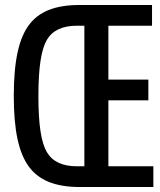

<svg xmlns="http://www.w3.org/2000/svg" viewBox="-20 -749 642 769"><path d="M298.8 0H594.2V-83H414.1V-347.2H574.2V-430.2H414.1V-646H588.9V-729H298.8C197.8 -729 134.3 -701.2 95.2 -647.9C56.6 -595.2 35.2 -508.8 35.2 -364.7C35.2 -229.5 54.2 -137.7 95.7 -81.5C133.8 -29.8 196.3 0 298.8 0ZM288.1 -83C230.5 -83 190.4 -101.6 168 -139.2C145.5 -176.8 133.8 -246.6 133.8 -363.8C133.8 -483.4 146 -552.7 168 -589.8C190.4 -627.4 230.5 -646 288.1 -646H317.9V-83Z"/></svg>

Font: Hack
Style: Regular
Weight: 400
Monospace: yes
Designer: Christopher Simpkins
Foundry: Christopher Simpkins
Version: Version 2.010